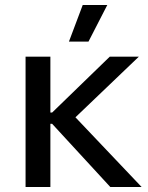

<svg xmlns="http://www.w3.org/2000/svg" viewBox="-20 -746 591 766"><path d="M333 -580 408 -726H310L255 -580ZM82 0H181V-252H188L420 0H545L281 -278L534 -520H418L188 -297H181V-520H82Z"/></svg>

Font: Fixel Display Medium
Style: Regular
Weight: 500
Designer: AlfaBravo + MacPaw
Foundry: Kyrylo Tkachov, Marchela Mozhyna, Serhii Makarenko, Maria Weinstein, Zakhar Kryvoshyya
Version: Version 1.211